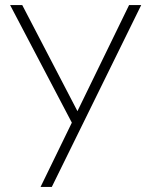

<svg xmlns="http://www.w3.org/2000/svg" viewBox="-20 -740 604 760"><path d="M539 -720H491L140.5 0H185ZM290.5 -292.5 68 -720H20L267.5 -248.5Z"/></svg>

Font: Vela Sans GX ExtLt
Style: Regular
Weight: 200
Designer: Principal design: Mikhail Sharanda - project Manrope.
Design modification: Ravid Balaliev
Foundry: Mikhail Sharanda
Version: Version 1.001